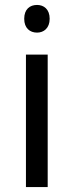

<svg xmlns="http://www.w3.org/2000/svg" viewBox="-20 -757 298 777"><path d="M130 -737C101 -737 78 -720 78 -681C78 -643 101 -625 130 -625C157 -625 181 -643 181 -681C181 -720 157 -737 130 -737ZM173 -536H85V0H173Z"/></svg>

Font: Noto Sans Caucasian Albanian
Style: Regular
Weight: 400
Designer: Monotype Design Team
Foundry: Monotype Imaging Inc.
Version: Version 2.005